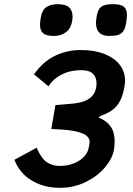

<svg xmlns="http://www.w3.org/2000/svg" viewBox="-20 -891 640 921"><path d="M49 -124.5 156 -182.5Q176 -134 202.5 -114.5Q229 -95 267.5 -95Q302 -95 332 -106.5Q362 -118 381.5 -137.8Q401 -157.5 405 -180.5L409 -200L410 -208.5Q410 -237 375.8 -251Q341.5 -265 283 -269L226 -272.5L246 -387L295.5 -391Q337.5 -393.5 366.5 -400.2Q395.5 -407 415.8 -424Q436 -441 441.5 -472Q443 -482 443 -491.5Q443 -521 425 -537.8Q407 -554.5 369.5 -554.5Q317.5 -554.5 275.5 -533.2Q233.5 -512 213 -476.5L143 -534.5Q186 -595 243.2 -623Q300.5 -651 368 -651Q434 -651 482 -631.8Q530 -612.5 555 -579.2Q580 -546 580 -504Q580 -492.5 577.5 -478.5Q570.5 -436 556.8 -408.8Q543 -381.5 521 -364.8Q499 -348 464.5 -336L452.5 -327Q490.5 -312.5 510.2 -284.8Q530 -257 530 -213Q530 -190.5 526 -170Q518.5 -129.5 483 -87.5Q447.5 -45.5 390.8 -17.8Q334 10 267 10Q190.5 10 132.2 -25Q74 -60 49 -124.5ZM172 -772.5Q172 -783 174.5 -800.5Q180.5 -841.5 201.5 -856.2Q222.5 -871 256 -871Q294.5 -871 311.2 -855.8Q328 -840.5 328 -812Q328 -799.5 326 -789Q320 -754.5 296.2 -736.5Q272.5 -718.5 239 -718.5Q202.5 -718.5 187.2 -731.2Q172 -744 172 -772.5ZM440.5 -781Q440.5 -791.5 443.5 -811.5Q447.5 -834.5 455.2 -847Q463 -859.5 478.8 -865.2Q494.5 -871 522 -871Q560 -871 574.5 -858.5Q589 -846 589 -819.5Q589 -807 585.5 -783.5Q581.5 -756.5 572 -742.5Q562.5 -728.5 546.8 -723.5Q531 -718.5 505 -718.5Q440.5 -718.5 440.5 -781Z"/></svg>

Font: JuliaMono Black
Style: Italic
Weight: 900
Italic angle: -9°
Monospace: yes
Designer: cormullion
Foundry: corm
Version: Version 0.057; ttfautohint (v1.8.4)